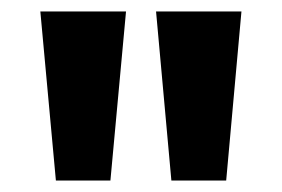

<svg xmlns="http://www.w3.org/2000/svg" viewBox="-20 -773 495 337"><path d="M78.1 -456.1 50.8 -752.9H201.2L173.8 -456.1ZM280.8 -456.1 253.9 -752.9H403.8L377 -456.1Z"/></svg>

Font: Standard
Style: Bold
Weight: 400
Designer: Bryce Wilner
Version: Version 2.000;PS 2.0;hotconv 16.6.51;makeotf.lib2.5.65220 DE